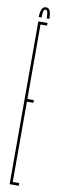

<svg xmlns="http://www.w3.org/2000/svg" viewBox="-87 -761 244 784"><g transform="rotate(10 35.5 -368.5)"><path d="M16 0V-675H54V-664H27V-355H54V-344H27V-11H54V0ZM37.5 -737Q46 -737 50.5 -731.2Q55 -725.5 56.8 -715.5Q58.5 -705.5 58.5 -693H47.5Q47.5 -706.5 46.2 -713.8Q45 -721 42.8 -724Q40.5 -727 37.5 -727Q33.5 -727 31 -724Q28.5 -721 27.5 -713.5Q26.5 -706 26.5 -693H14.5Q14.5 -705.5 16.8 -715.5Q19 -725.5 24 -731.2Q29 -737 37.5 -737Z"/></g></svg>

Font: Anybody UltraCondensed Thin
Style: Regular
Weight: 100
Width: 1
Designer: Tyler Finck
Foundry: Etcetera Type Company
Version: Version 1.110